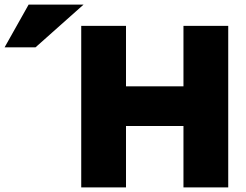

<svg xmlns="http://www.w3.org/2000/svg" viewBox="-204 -812 1068 832"><path d="M148 0H342V-266H591V0H785V-700H591V-438H342V-700H148ZM-184 -607H-50L158 -792H-80Z"/></svg>

Font: Geom Black
Style: Bold
Weight: 900
Version: Version 1.102